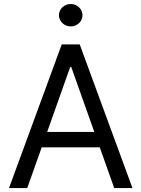

<svg xmlns="http://www.w3.org/2000/svg" viewBox="-20 -952 716 972"><path d="M117.9 0 191.1 -206H485.1L558.2 0H650.6L383.5 -727.3H292.6L25.6 0ZM218.8 -284.1 335.2 -612.2H340.9L457.4 -284.1ZM278.4 -875C278.4 -843.8 305.4 -818.2 338.1 -818.2C370.7 -818.2 397.7 -843.8 397.7 -875C397.7 -906.2 370.7 -931.8 338.1 -931.8C305.4 -931.8 278.4 -906.2 278.4 -875Z"/></svg>

Font: Magic Ui Pro
Style: Regular
Weight: 400
Designer: Stefan Endress, Andreas Faust
Version: Version 1.000;FEAKit 1.0